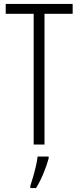

<svg xmlns="http://www.w3.org/2000/svg" viewBox="-20 -734 399 975"><path d="M206 0H151V-664H9V-714H349V-664H206ZM227 71Q217 107 200 148Q183 189 163 221H134V210Q140 192 148 164.5Q156 137 162.5 109Q169 81 171 61H227Z"/></svg>

Font: Noto Sans Khmer ExtraCondensed Light
Style: Regular
Weight: 300
Width: 2
Designer: Danh Hong and the Monotype Design Team
Foundry: Monotype Imaging Inc.
Version: Version 2.004; ttfautohint (v1.8.4.7-5d5b)